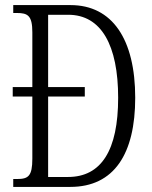

<svg xmlns="http://www.w3.org/2000/svg" viewBox="-20 -734 596 754"><path d="M32 0H256C429 0 511 -131 511 -350C511 -580 421 -714 257 -714H32V-683H46C89 -683 107 -673 107 -607V-392H30V-355H107V-111C107 -42 91 -31 47 -31H32ZM247 -39H169V-355H313V-392H169V-676H248C378 -676 444 -556 444 -350C444 -144 378 -39 247 -39Z"/></svg>

Font: Noto Serif Devanagari ExtraCondensed Light
Style: Regular
Weight: 300
Width: 2
Designer: Universal Thirst, Indian Type Foundry and the Monotype Design Team
Foundry: Monotype Imaging Inc.
Version: Version 2.004